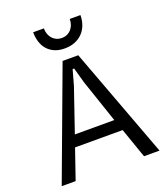

<svg xmlns="http://www.w3.org/2000/svg" viewBox="-166 -1056 1018 1170"><g transform="rotate(-20 343.0 -470.5)"><path d="M496.1 -194.3H187.5L120.6 0H30.3L296.4 -715.3H397.9L664.6 0H564ZM469.2 -269 374.5 -548.3 346.7 -647.9H336.9L309.1 -548.3L213.4 -269ZM340.8 -848.1Q358.9 -848.1 374.5 -855Q390.1 -861.8 401.1 -874Q412.1 -886.2 418.5 -903.3Q424.8 -920.4 424.8 -940.9H494.1Q494.1 -906.2 483.2 -877Q472.2 -847.7 451.7 -826.7Q431.2 -805.7 401.9 -793.9Q372.6 -782.2 335.9 -782.2Q299.3 -782.2 271.7 -793.9Q244.1 -805.7 225.3 -826.7Q206.5 -847.7 197 -877Q187.5 -906.2 187.5 -940.9H256.8Q256.8 -920.4 263.2 -903.3Q269.5 -886.2 280.5 -874Q291.5 -861.8 306.9 -855Q322.3 -848.1 340.8 -848.1Z"/></g></svg>

Font: Proza Libre
Style: Regular
Weight: 400
Designer: Jasper de Waard
Foundry: Jasper de Waard
Version: Version 1.000; ttfautohint (v1.4.1.8-43bc)